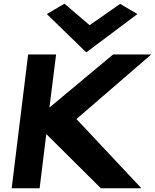

<svg xmlns="http://www.w3.org/2000/svg" viewBox="-20 -1007 837 1037"><path d="M233 -931 446 -724 722 -931 629 -986 464 -871 328 -987ZM744 10 393 -364 797 -713H591L247 -426L283 -713H132L43 10H194L230 -283L525 10Z"/></svg>

Font: Bluebird
Style: SfBdExtObl
Weight: 700
Designer: Jasper
Foundry: Cannot Into Space Fonts
Version: Version 0.98